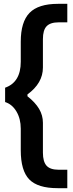

<svg xmlns="http://www.w3.org/2000/svg" viewBox="-20 -794 384 1007"><path d="M6.8 -258.8V-334Q88.9 -362.8 88.9 -470.2V-575.2Q88.9 -679.2 135 -726.6Q181.2 -773.9 284.2 -773.9H333V-676.8H287.1Q244.1 -676.8 224.6 -656.5Q205.1 -636.2 205.1 -588.9V-439.9Q205.1 -357.9 124 -298.8V-289.1Q165 -256.8 185.1 -222.9Q205.1 -189 205.1 -149.9V6.8Q205.1 53.7 224.1 75Q243.2 96.2 287.1 96.2H333V192.9H282.2Q178.2 192.9 133.5 147Q88.9 101.1 88.9 -5.9V-119.1Q88.9 -170.9 66.4 -209Q43.9 -247.1 6.8 -258.8Z"/></svg>

Font: Sarala
Style: Bold
Weight: 700
Designer: Andres Torresi
Foundry: Huerta Tipografica
Version: Version 1.004;PS 001.003;hotconv 1.0.70;makeotf.lib2.5.58329